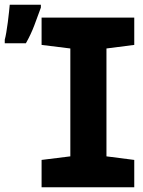

<svg xmlns="http://www.w3.org/2000/svg" viewBox="-80 -788 600 808"><path d="M95 0V-115L216 -130V-584L95 -599V-714H485V-599L368 -584V-130L485 -115V0ZM-60 -621Q-57 -631 -53.5 -651.5Q-50 -672 -47 -695Q-44 -718 -42 -738Q-40 -758 -39 -768H92V-756Q79 -720 64.5 -681.5Q50 -643 29 -606H-60Z"/></svg>

Font: Noto Sans Mono ExtraCondensed Black
Style: Regular
Weight: 900
Width: 2
Designer: Monotype Design Team
Foundry: Monotype Imaging Inc.
Version: Version 2.014